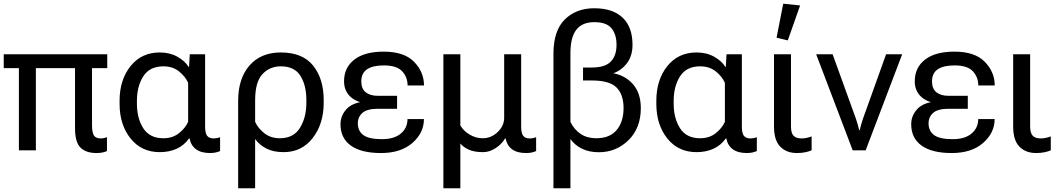

<svg xmlns="http://www.w3.org/2000/svg" viewBox="-20 -804 5665 1027"><path d="M0 -439.5H553.7V-513.7H0ZM81.1 0H171.9V-474.1H81.1ZM496.1 14.6Q514.6 14.6 529.1 11.5Q543.5 8.3 552.2 3.9V-70.3Q546.9 -67.9 536.6 -65.7Q526.4 -63.5 519.5 -63.5Q492.2 -63.5 482.2 -79.6Q472.2 -95.7 472.2 -136.2V-474.1H381.3V-117.2Q381.3 -43.5 410.6 -14.4Q439.9 14.6 496.1 14.6Z M834.5 9.8Q884.8 9.8 924.6 -8.1Q964.4 -25.9 991.2 -63.5H994.1Q1001 -25.9 1028.6 -5.6Q1056.2 14.6 1103.5 14.6Q1120.1 14.6 1134 11.5Q1147.9 8.3 1157.2 3.9V-70.3Q1148.9 -66.9 1139.9 -65.2Q1130.9 -63.5 1123.5 -63.5Q1099.1 -63.5 1088.1 -77.4Q1077.1 -91.3 1077.1 -127.9V-513.7H995.1L991.2 -446.8H988.3Q969.2 -478 928.7 -500.7Q888.2 -523.4 834.5 -523.4Q736.8 -523.4 678.2 -450.2Q619.6 -377 619.6 -264.6V-249Q619.6 -136.7 678.2 -63.5Q736.8 9.8 834.5 9.8ZM854 -64.5Q780.8 -64.5 746.6 -117.7Q712.4 -170.9 712.4 -249V-264.6Q712.4 -342.8 746.6 -396Q780.8 -449.2 854 -449.2Q902.8 -449.2 936.5 -422.9Q970.2 -396.5 986.3 -361.3V-152.3Q971.2 -118.2 937 -91.3Q902.8 -64.5 854 -64.5Z M1253.9 203.1H1344.7V-60.5Q1367.2 -28.8 1405 -9.5Q1442.9 9.8 1496.6 9.8Q1594.2 9.8 1652.8 -65.9Q1711.4 -141.6 1711.4 -253.9V-269.5Q1711.4 -381.8 1655.3 -452.6Q1599.1 -523.4 1481.9 -523.4Q1376 -523.4 1314.9 -454.1Q1253.9 -384.8 1253.9 -264.2ZM1477.1 -64.5Q1428.2 -64.5 1394 -91.3Q1359.9 -118.2 1344.7 -152.3V-266.6Q1344.7 -366.2 1384 -407.7Q1423.3 -449.2 1481.9 -449.2Q1555.2 -449.2 1586.9 -398.4Q1618.7 -347.7 1618.7 -269.5V-253.9Q1618.7 -175.8 1584.5 -120.1Q1550.3 -64.5 1477.1 -64.5Z M2018.1 14.6Q2124 14.6 2185.8 -39.3Q2247.6 -93.3 2247.6 -167H2159.7Q2159.7 -119.6 2124 -89.6Q2088.4 -59.6 2022.9 -59.6Q1953.1 -59.6 1923.6 -81.5Q1894 -103.5 1894 -144.5Q1894 -178.2 1918.7 -200.2Q1943.4 -222.2 2001.5 -222.2H2104V-291.5H2001.5Q1960 -291.5 1936.3 -310.3Q1912.6 -329.1 1912.6 -368.7Q1912.6 -412.6 1943.1 -433.3Q1973.6 -454.1 2032.7 -454.1Q2102.5 -454.1 2131.3 -422.6Q2160.2 -391.1 2160.2 -346.7H2248Q2248 -418.9 2194.8 -473.4Q2141.6 -527.8 2032.7 -527.8Q1930.2 -527.8 1875.2 -485.1Q1820.3 -442.4 1820.3 -369.1Q1820.3 -321.3 1850.6 -290.3Q1880.9 -259.3 1936.5 -251V-261.7Q1866.2 -255.9 1833.7 -220.7Q1801.3 -185.5 1801.3 -139.6Q1801.3 -64.9 1856.9 -25.1Q1912.6 14.6 2018.1 14.6Z M2351.6 203.1H2442.4V-36.1Q2459.5 -16.1 2488.3 -3.2Q2517.1 9.8 2563.5 9.8Q2598.6 9.8 2631.3 -11.7Q2664.1 -33.2 2681.6 -63.5H2684.6Q2691.4 -26.4 2718.5 -5.9Q2745.6 14.6 2793.9 14.6Q2811.5 14.6 2825 11.5Q2838.4 8.3 2847.7 3.9V-70.3Q2839.4 -66.9 2830.6 -65.2Q2821.8 -63.5 2812 -63.5Q2790 -63.5 2778.8 -77.4Q2767.6 -91.3 2767.6 -127.9V-513.7H2676.8V-174.3Q2676.8 -130.9 2642.1 -97.7Q2607.4 -64.5 2562.5 -64.5Q2525.4 -64.5 2492.7 -83.7Q2460 -103 2442.4 -132.8V-513.7H2351.6Z M2940.4 203.1H3031.2V-60.5Q3053.7 -28.3 3092 -9Q3130.4 10.3 3183.6 10.3Q3275.9 10.3 3341.8 -54.2Q3407.7 -118.7 3407.7 -226.1Q3407.7 -307.6 3363.3 -356.4Q3318.8 -405.3 3244.1 -415V-407.2Q3294.9 -419.4 3329.1 -460.2Q3363.3 -501 3363.3 -564Q3363.3 -659.2 3310.5 -709.5Q3257.8 -759.8 3158.7 -759.8Q3062 -759.8 3001.2 -700Q2940.4 -640.1 2940.4 -516.6ZM3168.5 -64.5Q3120.6 -64.5 3085.9 -87.6Q3051.3 -110.8 3031.2 -151.9V-520Q3031.2 -603.5 3062.5 -644.5Q3093.8 -685.5 3158.7 -685.5Q3224.1 -685.5 3251 -652.6Q3277.8 -619.6 3277.8 -564.5Q3277.8 -506.3 3247.1 -474.6Q3216.3 -442.9 3147 -442.9H3098.6V-373.5H3146.5Q3240.7 -373.5 3278.1 -335.7Q3315.4 -297.9 3315.4 -225.6Q3315.4 -153.3 3278.8 -108.9Q3242.2 -64.5 3168.5 -64.5Z M3705.6 9.8Q3755.9 9.8 3795.7 -8.1Q3835.4 -25.9 3862.3 -63.5H3865.2Q3872.1 -25.9 3899.7 -5.6Q3927.2 14.6 3974.6 14.6Q3991.2 14.6 4005.1 11.5Q4019 8.3 4028.3 3.9V-70.3Q4020 -66.9 4011 -65.2Q4002 -63.5 3994.6 -63.5Q3970.2 -63.5 3959.2 -77.4Q3948.2 -91.3 3948.2 -127.9V-513.7H3866.2L3862.3 -446.8H3859.4Q3840.3 -478 3799.8 -500.7Q3759.3 -523.4 3705.6 -523.4Q3607.9 -523.4 3549.3 -450.2Q3490.7 -377 3490.7 -264.6V-249Q3490.7 -136.7 3549.3 -63.5Q3607.9 9.8 3705.6 9.8ZM3725.1 -64.5Q3651.9 -64.5 3617.7 -117.7Q3583.5 -170.9 3583.5 -249V-264.6Q3583.5 -342.8 3617.7 -396Q3651.9 -449.2 3725.1 -449.2Q3773.9 -449.2 3807.6 -422.9Q3841.3 -396.5 3857.4 -361.3V-152.3Q3842.3 -118.2 3808.1 -91.3Q3773.9 -64.5 3725.1 -64.5Z M4243.2 14.6Q4267.6 14.6 4288.1 10.3Q4308.6 5.9 4321.3 0V-74.2Q4307.6 -69.3 4294.4 -66.4Q4281.2 -63.5 4267.6 -63.5Q4238.3 -63.5 4224.6 -78.1Q4210.9 -92.8 4210.9 -127V-513.7H4120.1V-127Q4120.1 -53.7 4153.6 -19.5Q4187 14.6 4243.2 14.6ZM4193.8 -587.9 4259.8 -774.9 4169.4 -784.2 4133.8 -602.5Z M4345.7 -513.7 4541 0H4610.4L4805.7 -513.7H4719.7L4596.7 -170.9Q4589.8 -151.4 4585.2 -134.3Q4580.6 -117.2 4578.6 -107.4H4575.7Q4573.7 -117.2 4569.1 -134.3Q4564.5 -151.4 4557.6 -170.9L4433.6 -513.7Z M5070.8 14.6Q5176.8 14.6 5238.5 -39.3Q5300.3 -93.3 5300.3 -167H5212.4Q5212.4 -119.6 5176.8 -89.6Q5141.1 -59.6 5075.7 -59.6Q5005.9 -59.6 4976.3 -81.5Q4946.8 -103.5 4946.8 -144.5Q4946.8 -178.2 4971.4 -200.2Q4996.1 -222.2 5054.2 -222.2H5156.7V-291.5H5054.2Q5012.7 -291.5 4989 -310.3Q4965.3 -329.1 4965.3 -368.7Q4965.3 -412.6 4995.8 -433.3Q5026.4 -454.1 5085.4 -454.1Q5155.3 -454.1 5184.1 -422.6Q5212.9 -391.1 5212.9 -346.7H5300.8Q5300.8 -418.9 5247.6 -473.4Q5194.3 -527.8 5085.4 -527.8Q4982.9 -527.8 4928 -485.1Q4873 -442.4 4873 -369.1Q4873 -321.3 4903.3 -290.3Q4933.6 -259.3 4989.3 -251V-261.7Q4918.9 -255.9 4886.5 -220.7Q4854 -185.5 4854 -139.6Q4854 -64.9 4909.7 -25.1Q4965.3 14.6 5070.8 14.6Z M5522.5 14.6Q5546.9 14.6 5567.4 10.3Q5587.9 5.9 5600.6 0V-74.2Q5586.9 -69.3 5573.7 -66.4Q5560.5 -63.5 5546.9 -63.5Q5517.6 -63.5 5503.9 -78.1Q5490.2 -92.8 5490.2 -127V-513.7H5399.4V-127Q5399.4 -53.7 5432.9 -19.5Q5466.3 14.6 5522.5 14.6Z"/></svg>

Font: Roboto Flex
Style: Regular
Weight: 400
Designer: Berlow after Robertson
Foundry: Google
Version: Version 3.200;gftools[0.9.32]